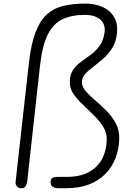

<svg xmlns="http://www.w3.org/2000/svg" viewBox="-20 -1032 744 1053"><path d="M98 0.5Q81 0.5 72.2 -10.8Q63.5 -22 65.5 -34L138 -682.5Q150 -791.5 175.8 -857.2Q201.5 -923 241 -956.5Q280.5 -990 333 -1001.2Q385.5 -1012.5 450.5 -1012.5Q478.5 -1012.5 510 -1004.8Q541.5 -997 568.5 -978.8Q595.5 -960.5 610.8 -929Q626 -897.5 621.5 -850Q617 -802.5 595.5 -768.5Q574 -734.5 545.5 -709.8Q517 -685 489.8 -664.5Q462.5 -644 445 -623.5Q427.5 -603 429.5 -577.5Q431 -553 452.8 -529Q474.5 -505 505.2 -478.8Q536 -452.5 566.2 -421.8Q596.5 -391 616 -353.5Q635.5 -316 634 -269Q632 -212 612.8 -163Q593.5 -114 557.2 -77.5Q521 -41 468.2 -20.5Q415.5 0 346.5 0H297Q282 0 270.2 -6.5Q258.5 -13 257.5 -31.5Q256.5 -50.5 267.5 -56.2Q278.5 -62 296 -62H346.5Q417.5 -62 465.8 -87.5Q514 -113 539 -159.2Q564 -205.5 565.5 -266.5Q566.5 -303 546.8 -335.2Q527 -367.5 497.5 -397Q468 -426.5 437.8 -454.8Q407.5 -483 386.5 -511.5Q365.5 -540 363.5 -570Q360.5 -614.5 376.8 -642Q393 -669.5 419.5 -689.2Q446 -709 474.2 -729.2Q502.5 -749.5 524.8 -778.5Q547 -807.5 553.5 -854.5Q559.5 -899 529.8 -924.8Q500 -950.5 446 -950.5Q373.5 -950.5 322.8 -926.5Q272 -902.5 241.8 -842Q211.5 -781.5 199.5 -672.5L129 -35Q127 -22.5 120.5 -11Q114 0.5 98 0.5Z"/></svg>

Font: Edu SA Hand
Style: Regular
Weight: 400
Designer: Tina and Corey Anderson, Eben Sorkin, Mirko Velimirovic
Foundry: Google for Education
Version: Version 2.000